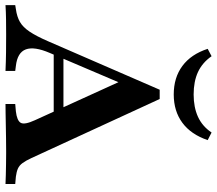

<svg xmlns="http://www.w3.org/2000/svg" viewBox="-74 -742 809 716"><g transform="rotate(90 331.0 -384.5)"><path d="M171 -165.3Q146 -107.3 157.7 -75.8Q169.4 -44.4 219.4 -38.7L237.9 -36.3V0Q202.4 -1.6 168.5 -2Q134.7 -2.4 103.2 -2.4Q72.6 -2.4 45.2 -2Q17.7 -1.6 -7.3 0V-36.3L7.3 -38.7Q36.3 -42.7 55.6 -54Q75 -65.3 91.5 -89.9Q108.1 -114.5 127.4 -158.9L308.1 -575H342.7L562.9 -96.8Q572.6 -75.8 581.5 -63.7Q590.3 -51.6 602 -46.4Q613.7 -41.1 632.3 -38.7L659.7 -36.3V0Q645.2 -0.8 625.8 -1.2Q606.5 -1.6 585.9 -2Q565.3 -2.4 546 -2.4H539.5H535.5Q513.7 -2.4 489.5 -2Q465.3 -1.6 441.9 -1.2Q418.5 -0.8 397.6 -0.4Q376.6 0 361.3 0V-36.3L388.7 -38.7Q423.4 -42.7 431.5 -56.9Q439.5 -71 421.8 -109.7L270.2 -442.7L292.7 -450.8ZM154.8 -179.8 171 -216.1H420.2L436.3 -179.8ZM325.8 -627.4Q262.9 -627.4 219.4 -659.7Q175.8 -691.9 155.6 -754L183.1 -768.5Q207.3 -733.9 242.3 -717.7Q277.4 -701.6 325.8 -701.6Q373.4 -701.6 408.9 -717.7Q444.4 -733.9 467.7 -768.5L496 -754Q475 -691.9 431.5 -659.7Q387.9 -627.4 325.8 -627.4Z"/></g></svg>

Font: Playfair 9pt
Style: Bold
Weight: 700
Designer: Claus Eggers Sørensen
Foundry: Claus Eggers Sørensen
Version: Version 2.203